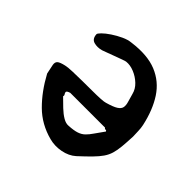

<svg xmlns="http://www.w3.org/2000/svg" viewBox="-166 -854 1004 1004"><g transform="rotate(45 336.5 -351.5)"><path d="M623 -339Q621 -293 618 -261.5Q615 -230 608 -206.5Q601 -183 586.5 -162Q572 -141 547.5 -116Q523 -91 485 -56Q456 -30 412 -21.5Q368 -13 327 -24Q240 -47 179.5 -107Q119 -167 72 -254Q64 -289 61 -307Q58 -325 68 -334Q78 -343 109 -350Q127 -354 159 -355Q191 -356 228.5 -356.5Q266 -357 301.5 -357Q337 -357 363 -358.5Q389 -360 397 -363Q440 -375 458.5 -387Q477 -399 479.5 -414Q482 -429 476 -448.5Q470 -468 463 -494Q456 -523 432.5 -545.5Q409 -568 378.5 -580.5Q348 -593 321 -590Q317 -590 297.5 -583Q278 -576 254 -567Q230 -558 211 -551Q192 -544 189 -543Q160 -535 135.5 -542Q111 -549 109 -581Q108 -587 123.5 -602.5Q139 -618 164.5 -635Q190 -652 218 -665Q246 -678 270 -680Q375 -694 444.5 -665.5Q514 -637 555.5 -573.5Q597 -510 617 -418Q621 -399 621.5 -379Q622 -359 623 -339ZM504 -257Q499 -265 495 -262.5Q491 -260 486 -268H229Q210 -262 209 -255.5Q208 -249 213 -242.5Q218 -236 215 -229Q237 -207 259.5 -185.5Q282 -164 304 -151Q326 -138 345 -140Q381 -142 402.5 -149Q424 -156 438.5 -170Q453 -184 467.5 -205.5Q482 -227 504 -257Z"/></g></svg>

Font: Mansalva
Style: Regular
Weight: 400
Designer: Carolina Short
Foundry: Carolina Short
Version: Version 2.112; ttfautohint (v1.8.4.7-5d5b)